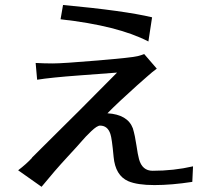

<svg xmlns="http://www.w3.org/2000/svg" viewBox="-20 -674 792 760"><path d="M51.8 0Q84 -24.4 106.4 -48.8V-49.8L146.5 -89.8Q175.8 -119.1 215.3 -158.2Q254.9 -197.3 297.4 -239.7Q339.8 -282.2 378.4 -321.3Q417 -360.4 443.4 -386.7Q407.2 -383.8 294.4 -375.5Q181.6 -367.2 127 -358.4L121.1 -424.8Q155.3 -422.9 188.5 -422.9Q228.5 -422.9 366.7 -434.6Q504.9 -446.3 524.4 -451.7Q543.9 -457 550.8 -460L600.6 -402.3Q583 -389.6 562.5 -371.1Q542 -352.5 522.5 -335.9Q446.3 -267.6 405.3 -225.6Q485.4 -220.7 505.9 -166Q514.6 -136.7 520 -99.1Q525.4 -61.5 530.3 -43.9Q543 2 584 2Q668 2 744.1 -15.6L741.2 45.9Q659.2 58.6 591.3 58.6Q523.4 58.6 487.3 43Q436.5 20.5 429.7 -53.2Q422.9 -127 417 -143.6Q406.2 -176.8 376 -176.8Q364.3 -176.8 340.8 -154.3Q317.4 -131.8 305.7 -117.7Q293.9 -103.5 245.1 -50.8Q196.3 2 144.5 65.4ZM219.7 -597.7 229.5 -654.3Q471.7 -631.8 582 -605.5L567.4 -509.8Q447.3 -572.3 219.7 -597.7Z"/></svg>

Font: GenEi LateMin P v2
Style: Medium
Weight: 500
Designer: o_tamon (Modified)
Foundry: o_tamon / Adobe Systems Incorporated / FONT 910 / Philipp H. Poll
Version: Version 2.1;Original Version 1.004